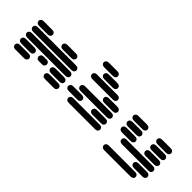

<svg xmlns="http://www.w3.org/2000/svg" viewBox="67 -1807 2866 2866"><g transform="rotate(45 1500.0 -374.5)"><path d="M159.2 -13.7Q129.9 -13.7 115.2 -28.8Q100.6 -43.9 100.6 -62.5Q100.6 -81.1 115.2 -96.2Q129.9 -111.3 159.2 -111.3H340.8Q370.1 -111.3 384.8 -96.2Q399.4 -81.1 399.4 -62.5Q399.4 -43.9 384.8 -28.8Q370.1 -13.7 340.8 -13.7ZM784.2 -13.7Q754.9 -13.7 740.2 -28.8Q725.6 -43.9 725.6 -62.5Q725.6 -81.1 740.2 -96.2Q754.9 -111.3 784.2 -111.3H965.8Q995.1 -111.3 1009.8 -96.2Q1024.4 -81.1 1024.4 -62.5Q1024.4 -43.9 1009.8 -28.8Q995.1 -13.7 965.8 -13.7ZM159.2 -138.7Q129.9 -138.7 115.2 -153.8Q100.6 -168.9 100.6 -187.5Q100.6 -206.1 115.2 -221.2Q129.9 -236.3 159.2 -236.3H340.8Q370.1 -236.3 384.8 -221.2Q399.4 -206.1 399.4 -187.5Q399.4 -168.9 384.8 -153.8Q370.1 -138.7 340.8 -138.7ZM525.4 -138.7Q502 -138.7 488.8 -153.8Q475.6 -168.9 475.6 -187.5Q475.6 -206.1 488.8 -221.2Q502 -236.3 525.4 -236.3H599.6Q623 -236.3 636.2 -221.2Q649.4 -206.1 649.4 -187.5Q649.4 -168.9 636.2 -153.8Q623 -138.7 599.6 -138.7ZM784.2 -138.7Q754.9 -138.7 740.2 -153.8Q725.6 -168.9 725.6 -187.5Q725.6 -206.1 740.2 -221.2Q754.9 -236.3 784.2 -236.3H965.8Q995.1 -236.3 1009.8 -221.2Q1024.4 -206.1 1024.4 -187.5Q1024.4 -168.9 1009.8 -153.8Q995.1 -138.7 965.8 -138.7ZM159.2 -263.7Q129.9 -263.7 115.2 -278.8Q100.6 -293.9 100.6 -312.5Q100.6 -331.1 115.2 -346.2Q129.9 -361.3 159.2 -361.3H965.8Q995.1 -361.3 1009.8 -346.2Q1024.4 -331.1 1024.4 -312.5Q1024.4 -293.9 1009.8 -278.8Q995.1 -263.7 965.8 -263.7ZM159.2 -388.7Q129.9 -388.7 115.2 -403.8Q100.6 -418.9 100.6 -437.5Q100.6 -456.1 115.2 -471.2Q129.9 -486.3 159.2 -486.3H965.8Q995.1 -486.3 1009.8 -471.2Q1024.4 -456.1 1024.4 -437.5Q1024.4 -418.9 1009.8 -403.8Q995.1 -388.7 965.8 -388.7ZM159.2 -513.7Q129.9 -513.7 115.2 -528.8Q100.6 -543.9 100.6 -562.5Q100.6 -581.1 115.2 -596.2Q129.9 -611.3 159.2 -611.3H340.8Q370.1 -611.3 384.8 -596.2Q399.4 -581.1 399.4 -562.5Q399.4 -543.9 384.8 -528.8Q370.1 -513.7 340.8 -513.7ZM659.2 -513.7Q629.9 -513.7 615.2 -528.8Q600.6 -543.9 600.6 -562.5Q600.6 -581.1 615.2 -596.2Q629.9 -611.3 659.2 -611.3H840.8Q870.1 -611.3 884.8 -596.2Q899.4 -581.1 899.4 -562.5Q899.4 -543.9 884.8 -528.8Q870.1 -513.7 840.8 -513.7Z M1284.2 -13.7Q1254.9 -13.7 1240.2 -28.8Q1225.6 -43.9 1225.6 -62.5Q1225.6 -81.1 1240.2 -96.2Q1254.9 -111.3 1284.2 -111.3H1840.8Q1870.1 -111.3 1884.8 -96.2Q1899.4 -81.1 1899.4 -62.5Q1899.4 -43.9 1884.8 -28.8Q1870.1 -13.7 1840.8 -13.7ZM1159.2 -138.7Q1129.9 -138.7 1115.2 -153.8Q1100.6 -168.9 1100.6 -187.5Q1100.6 -206.1 1115.2 -221.2Q1129.9 -236.3 1159.2 -236.3H1340.8Q1370.1 -236.3 1384.8 -221.2Q1399.4 -206.1 1399.4 -187.5Q1399.4 -168.9 1384.8 -153.8Q1370.1 -138.7 1340.8 -138.7ZM1659.2 -138.7Q1629.9 -138.7 1615.2 -153.8Q1600.6 -168.9 1600.6 -187.5Q1600.6 -206.1 1615.2 -221.2Q1629.9 -236.3 1659.2 -236.3H1840.8Q1870.1 -236.3 1884.8 -221.2Q1899.4 -206.1 1899.4 -187.5Q1899.4 -168.9 1884.8 -153.8Q1870.1 -138.7 1840.8 -138.7ZM1284.2 -263.7Q1254.9 -263.7 1240.2 -278.8Q1225.6 -293.9 1225.6 -312.5Q1225.6 -331.1 1240.2 -346.2Q1254.9 -361.3 1284.2 -361.3H1840.8Q1870.1 -361.3 1884.8 -346.2Q1899.4 -331.1 1899.4 -312.5Q1899.4 -293.9 1884.8 -278.8Q1870.1 -263.7 1840.8 -263.7ZM1659.2 -388.7Q1629.9 -388.7 1615.2 -403.8Q1600.6 -418.9 1600.6 -437.5Q1600.6 -456.1 1615.2 -471.2Q1629.9 -486.3 1659.2 -486.3H1840.8Q1870.1 -486.3 1884.8 -471.2Q1899.4 -456.1 1899.4 -437.5Q1899.4 -418.9 1884.8 -403.8Q1870.1 -388.7 1840.8 -388.7ZM1284.2 -513.7Q1254.9 -513.7 1240.2 -528.8Q1225.6 -543.9 1225.6 -562.5Q1225.6 -581.1 1240.2 -596.2Q1254.9 -611.3 1284.2 -611.3H1715.8Q1745.1 -611.3 1759.8 -596.2Q1774.4 -581.1 1774.4 -562.5Q1774.4 -543.9 1759.8 -528.8Q1745.1 -513.7 1715.8 -513.7ZM1409.2 -638.7Q1379.9 -638.7 1365.2 -653.8Q1350.6 -668.9 1350.6 -687.5Q1350.6 -706.1 1365.2 -721.2Q1379.9 -736.3 1409.2 -736.3H1590.8Q1620.1 -736.3 1634.8 -721.2Q1649.4 -706.1 1649.4 -687.5Q1649.4 -668.9 1634.8 -653.8Q1620.1 -638.7 1590.8 -638.7ZM1284.2 -763.7Q1254.9 -763.7 1240.2 -778.8Q1225.6 -793.9 1225.6 -812.5Q1225.6 -831.1 1240.2 -846.2Q1254.9 -861.3 1284.2 -861.3H1465.8Q1495.1 -861.3 1509.8 -846.2Q1524.4 -831.1 1524.4 -812.5Q1524.4 -793.9 1509.8 -778.8Q1495.1 -763.7 1465.8 -763.7Z M2159.2 111.3Q2129.9 111.3 2115.2 96.2Q2100.6 81.1 2100.6 62.5Q2100.6 43.9 2115.2 28.8Q2129.9 13.7 2159.2 13.7H2715.8Q2745.1 13.7 2759.8 28.8Q2774.4 43.9 2774.4 62.5Q2774.4 81.1 2759.8 96.2Q2745.1 111.3 2715.8 111.3ZM2659.2 -13.7Q2629.9 -13.7 2615.2 -28.8Q2600.6 -43.9 2600.6 -62.5Q2600.6 -81.1 2615.2 -96.2Q2629.9 -111.3 2659.2 -111.3H2840.8Q2870.1 -111.3 2884.8 -96.2Q2899.4 -81.1 2899.4 -62.5Q2899.4 -43.9 2884.8 -28.8Q2870.1 -13.7 2840.8 -13.7ZM2284.2 -138.7Q2254.9 -138.7 2240.2 -153.8Q2225.6 -168.9 2225.6 -187.5Q2225.6 -206.1 2240.2 -221.2Q2254.9 -236.3 2284.2 -236.3H2840.8Q2870.1 -236.3 2884.8 -221.2Q2899.4 -206.1 2899.4 -187.5Q2899.4 -168.9 2884.8 -153.8Q2870.1 -138.7 2840.8 -138.7ZM2159.2 -263.7Q2129.9 -263.7 2115.2 -278.8Q2100.6 -293.9 2100.6 -312.5Q2100.6 -331.1 2115.2 -346.2Q2129.9 -361.3 2159.2 -361.3H2340.8Q2370.1 -361.3 2384.8 -346.2Q2399.4 -331.1 2399.4 -312.5Q2399.4 -293.9 2384.8 -278.8Q2370.1 -263.7 2340.8 -263.7ZM2659.2 -263.7Q2629.9 -263.7 2615.2 -278.8Q2600.6 -293.9 2600.6 -312.5Q2600.6 -331.1 2615.2 -346.2Q2629.9 -361.3 2659.2 -361.3H2840.8Q2870.1 -361.3 2884.8 -346.2Q2899.4 -331.1 2899.4 -312.5Q2899.4 -293.9 2884.8 -278.8Q2870.1 -263.7 2840.8 -263.7ZM2159.2 -388.7Q2129.9 -388.7 2115.2 -403.8Q2100.6 -418.9 2100.6 -437.5Q2100.6 -456.1 2115.2 -471.2Q2129.9 -486.3 2159.2 -486.3H2340.8Q2370.1 -486.3 2384.8 -471.2Q2399.4 -456.1 2399.4 -437.5Q2399.4 -418.9 2384.8 -403.8Q2370.1 -388.7 2340.8 -388.7ZM2659.2 -388.7Q2629.9 -388.7 2615.2 -403.8Q2600.6 -418.9 2600.6 -437.5Q2600.6 -456.1 2615.2 -471.2Q2629.9 -486.3 2659.2 -486.3H2840.8Q2870.1 -486.3 2884.8 -471.2Q2899.4 -456.1 2899.4 -437.5Q2899.4 -418.9 2884.8 -403.8Q2870.1 -388.7 2840.8 -388.7ZM2159.2 -513.7Q2129.9 -513.7 2115.2 -528.8Q2100.6 -543.9 2100.6 -562.5Q2100.6 -581.1 2115.2 -596.2Q2129.9 -611.3 2159.2 -611.3H2340.8Q2370.1 -611.3 2384.8 -596.2Q2399.4 -581.1 2399.4 -562.5Q2399.4 -543.9 2384.8 -528.8Q2370.1 -513.7 2340.8 -513.7ZM2659.2 -513.7Q2629.9 -513.7 2615.2 -528.8Q2600.6 -543.9 2600.6 -562.5Q2600.6 -581.1 2615.2 -596.2Q2629.9 -611.3 2659.2 -611.3H2840.8Q2870.1 -611.3 2884.8 -596.2Q2899.4 -581.1 2899.4 -562.5Q2899.4 -543.9 2884.8 -528.8Q2870.1 -513.7 2840.8 -513.7Z"/></g></svg>

Font: Sixtyfour Normal
Style: Regular
Weight: 400
Monospace: yes
Designer: Jens Kutilek
Foundry: Jens Kutilek
Version: Version 2.000